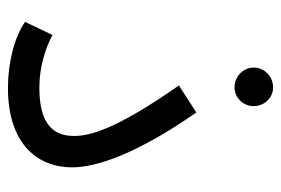

<svg xmlns="http://www.w3.org/2000/svg" viewBox="-132 -570 707 483"><g transform="rotate(90 221.5 -328.5)"><path d="M200 -565C226 -565 247 -587 247 -613C247 -640 226 -662 200 -662C172 -662 150 -640 150 -613C150 -587 172 -565 200 -565ZM35 -38C74 -11 138 5 201 5C347 5 401 -74 401 -156C401 -222 363 -325 263 -469L195 -425C310 -261 322 -197 322 -161C322 -104 286 -74 200 -74C147 -74 100 -90 68 -107Z"/></g></svg>

Font: Noto Sans Arabic SemCond
Style: Regular
Weight: 400
Width: 4
Designer: Monotype Design Team, Nadine Chahine, Nizar Qandah and Khaled Hosny
Foundry: Monotype Imaging Inc.
Version: Version 2.012